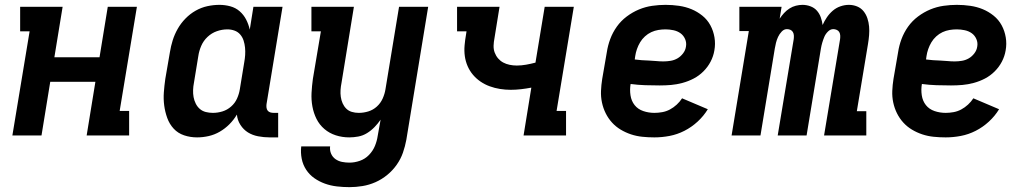

<svg xmlns="http://www.w3.org/2000/svg" viewBox="-20 -558 4240 791"><path d="M31 0 102 -429H63V-530H238L204 -322H390L424 -530H544L473 -101H512V0H337L373 -221H187L151 0Z M792 8Q764 8 738.5 -0.5Q713 -9 695.5 -28Q678 -47 669 -72Q660 -97 656.5 -123.5Q653 -150 655 -177.5Q657 -205 661 -233L680 -343Q684 -368 691.5 -392Q699 -416 712 -439Q725 -462 744 -481.5Q763 -501 786 -514Q809 -527 834 -532.5Q859 -538 884 -538Q907 -538 929 -532Q951 -526 967.5 -511.5Q984 -497 994 -477.5Q1004 -458 1009 -436L1024 -530H1144L1078 -129Q1077 -121 1078 -114Q1079 -107 1083 -102Q1087 -97 1093.5 -95Q1100 -93 1108 -93H1126V8H1091Q1067 8 1043.5 3.5Q1020 -1 1001.5 -12.5Q983 -24 970.5 -43.5Q958 -63 956 -86Q943 -64 925 -46Q907 -28 885.5 -15.5Q864 -3 840 2.5Q816 8 792 8ZM857 -93Q877 -93 896.5 -99Q916 -105 932 -119Q948 -133 956.5 -152Q965 -171 968 -190L986 -300Q989 -316 990 -331.5Q991 -347 989.5 -362Q988 -377 983.5 -391Q979 -405 969.5 -416Q960 -427 946 -432Q932 -437 917 -437Q895 -437 873.5 -429.5Q852 -422 835 -406Q818 -390 809 -369Q800 -348 797 -327L779 -217Q776 -202 775.5 -187Q775 -172 777.5 -158Q780 -144 786.5 -131Q793 -118 803.5 -109Q814 -100 828 -96.5Q842 -93 857 -93Z M1420 213Q1394 213 1368 210Q1342 207 1318.5 198.5Q1295 190 1275 176Q1255 162 1241.5 141.5Q1228 121 1223 96Q1218 71 1221 45H1340Q1338 61 1344 75Q1350 89 1362 97.5Q1374 106 1389 109Q1404 112 1420 112Q1441 112 1462.5 104.5Q1484 97 1500 80.5Q1516 64 1524.5 43.5Q1533 23 1536 2L1548 -65Q1537 -49 1523 -34.5Q1509 -20 1492 -9.5Q1475 1 1456 4.5Q1437 8 1419 8Q1390 8 1363.5 -0.5Q1337 -9 1316.5 -26.5Q1296 -44 1284 -68Q1272 -92 1267 -119.5Q1262 -147 1263.5 -175.5Q1265 -204 1269 -233L1302 -429H1263V-530H1438L1387 -217Q1384 -202 1383 -187.5Q1382 -173 1384 -159Q1386 -145 1391.5 -132.5Q1397 -120 1406.5 -110.5Q1416 -101 1429.5 -97Q1443 -93 1458 -93Q1478 -93 1497.5 -99Q1517 -105 1532.5 -119Q1548 -133 1556.5 -152Q1565 -171 1568 -190L1624 -530H1744L1654 18Q1649 45 1640 71Q1631 97 1614.5 120.5Q1598 144 1575.5 162.5Q1553 181 1527 192.5Q1501 204 1473.5 208.5Q1446 213 1420 213Z M2137 0 2169 -197Q2148 -193 2126.5 -190.5Q2105 -188 2084 -188Q2062 -188 2040 -191.5Q2018 -195 1997.5 -202.5Q1977 -210 1959.5 -222Q1942 -234 1928.5 -250Q1915 -266 1906.5 -285.5Q1898 -305 1895 -326.5Q1892 -348 1894 -371Q1896 -394 1900 -416L1902 -429H1863V-530H2038L2017 -400Q2014 -385 2013.5 -370Q2013 -355 2018 -341.5Q2023 -328 2032 -317.5Q2041 -307 2053 -300.5Q2065 -294 2079.5 -291Q2094 -288 2109 -288Q2128 -288 2147.5 -291.5Q2167 -295 2186 -300L2224 -530H2344L2273 -101H2312V0Z M2676 8Q2651 8 2626.5 5.5Q2602 3 2579.5 -4.5Q2557 -12 2537 -24Q2517 -36 2501.5 -53Q2486 -70 2475.5 -91Q2465 -112 2460 -135.5Q2455 -159 2456 -183.5Q2457 -208 2461 -233L2480 -343Q2484 -370 2494 -397Q2504 -424 2521 -448Q2538 -472 2562 -490Q2586 -508 2612.5 -519Q2639 -530 2667 -534Q2695 -538 2722 -538Q2750 -538 2777.5 -534Q2805 -530 2829 -520Q2853 -510 2873.5 -493.5Q2894 -477 2906.5 -454Q2919 -431 2923.5 -404Q2928 -377 2923 -350Q2919 -326 2907.5 -304Q2896 -282 2878 -264Q2860 -246 2838 -234.5Q2816 -223 2792 -216.5Q2768 -210 2745 -208Q2722 -206 2698 -206Q2668 -206 2638 -207Q2608 -208 2578 -212Q2574 -189 2577.5 -165.5Q2581 -142 2594.5 -125Q2608 -108 2630 -100.5Q2652 -93 2676 -93Q2692 -93 2708.5 -96Q2725 -99 2740 -107Q2755 -115 2768 -127Q2781 -139 2790 -153L2896 -108Q2879 -80 2854 -57Q2829 -34 2799.5 -19Q2770 -4 2738.5 2Q2707 8 2676 8ZM2713 -305Q2728 -305 2743 -307.5Q2758 -310 2771 -317.5Q2784 -325 2794 -338Q2804 -351 2806 -366Q2809 -382 2802.5 -397Q2796 -412 2783.5 -421Q2771 -430 2754.5 -433.5Q2738 -437 2722 -437Q2707 -437 2692 -434.5Q2677 -432 2663 -425.5Q2649 -419 2637 -408Q2625 -397 2617 -383.5Q2609 -370 2604 -355.5Q2599 -341 2597 -327L2595 -313Q2609 -311 2624 -310Q2639 -309 2654 -308.5Q2669 -308 2683.5 -306.5Q2698 -305 2713 -305Z M2994 0 3065 -430H3026V-530H3200L3192 -481Q3200 -493 3210 -504Q3220 -515 3232.5 -523Q3245 -531 3259 -534.5Q3273 -538 3286 -538Q3303 -538 3319 -532Q3335 -526 3345.5 -514Q3356 -502 3361.5 -486.5Q3367 -471 3369 -455Q3376 -471 3386.5 -486.5Q3397 -502 3411 -514Q3425 -526 3442.5 -532Q3460 -538 3477 -538Q3495 -538 3511 -531.5Q3527 -525 3537.5 -512Q3548 -499 3553.5 -482.5Q3559 -466 3560.5 -448.5Q3562 -431 3560.5 -413Q3559 -395 3556 -377L3510 -100H3549V0H3375L3441 -397Q3442 -405 3441.5 -412.5Q3441 -420 3437.5 -426Q3434 -432 3427 -435Q3420 -438 3413 -438Q3401 -438 3391 -428Q3381 -418 3376 -406Q3371 -394 3367.5 -382Q3364 -370 3362 -358L3303 0H3184L3250 -397Q3251 -405 3250.5 -412.5Q3250 -420 3246.5 -426Q3243 -432 3236.5 -435Q3230 -438 3222 -438Q3210 -438 3200.5 -428Q3191 -418 3185.5 -406Q3180 -394 3177 -382Q3174 -370 3172 -358L3113 0Z M3876 8Q3851 8 3826.5 5.5Q3802 3 3779.5 -4.5Q3757 -12 3737 -24Q3717 -36 3701.5 -53Q3686 -70 3675.5 -91Q3665 -112 3660 -135.5Q3655 -159 3656 -183.5Q3657 -208 3661 -233L3680 -343Q3684 -370 3694 -397Q3704 -424 3721 -448Q3738 -472 3762 -490Q3786 -508 3812.5 -519Q3839 -530 3867 -534Q3895 -538 3922 -538Q3950 -538 3977.5 -534Q4005 -530 4029 -520Q4053 -510 4073.5 -493.5Q4094 -477 4106.5 -454Q4119 -431 4123.5 -404Q4128 -377 4123 -350Q4119 -326 4107.5 -304Q4096 -282 4078 -264Q4060 -246 4038 -234.5Q4016 -223 3992 -216.5Q3968 -210 3945 -208Q3922 -206 3898 -206Q3868 -206 3838 -207Q3808 -208 3778 -212Q3774 -189 3777.5 -165.5Q3781 -142 3794.5 -125Q3808 -108 3830 -100.5Q3852 -93 3876 -93Q3892 -93 3908.5 -96Q3925 -99 3940 -107Q3955 -115 3968 -127Q3981 -139 3990 -153L4096 -108Q4079 -80 4054 -57Q4029 -34 3999.5 -19Q3970 -4 3938.5 2Q3907 8 3876 8ZM3913 -305Q3928 -305 3943 -307.5Q3958 -310 3971 -317.5Q3984 -325 3994 -338Q4004 -351 4006 -366Q4009 -382 4002.5 -397Q3996 -412 3983.5 -421Q3971 -430 3954.5 -433.5Q3938 -437 3922 -437Q3907 -437 3892 -434.5Q3877 -432 3863 -425.5Q3849 -419 3837 -408Q3825 -397 3817 -383.5Q3809 -370 3804 -355.5Q3799 -341 3797 -327L3795 -313Q3809 -311 3824 -310Q3839 -309 3854 -308.5Q3869 -308 3883.5 -306.5Q3898 -305 3913 -305Z"/></svg>

Font: Iosevka Curly Slab Extended
Style: Bold Italic
Weight: 700
Width: 7
Italic angle: -9°
Monospace: yes
Designer: Belleve Invis
Foundry: Belleve Invis
Version: Version 11.0.0; ttfautohint (v1.8.3)